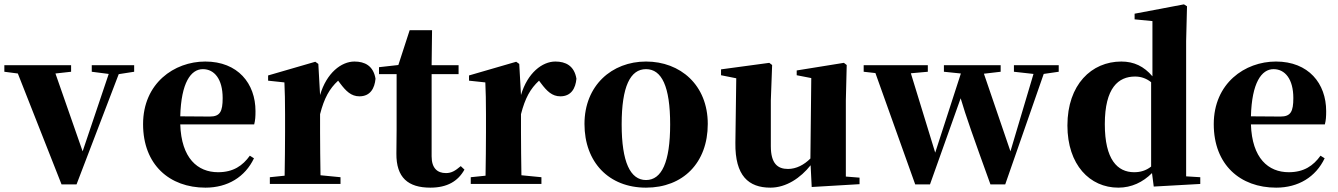

<svg xmlns="http://www.w3.org/2000/svg" viewBox="-30 -846 6153 883"><path d="M587 -546H392V-516L470 -506L350 -150L225 -508L297 -516V-546H-10V-516L52 -508L253 2H322L516 -505L587 -516Z M799 -311C803 -466 848 -528 903 -528C956 -528 994 -482 994 -395C994 -333 982 -310 935 -310ZM1119 -130C1086 -84 1043 -54 973 -54C879 -54 804 -118 799 -274H1139C1144 -293 1145 -310 1145 -335C1145 -462 1064 -563 914 -563C771 -563 628 -463 628 -275C628 -88 750 17 915 17C1017 17 1097 -32 1138 -118Z M1434 -552 1420 -562 1203 -499V-475L1278 -467C1280 -419 1281 -386 1281 -321V-238C1281 -182 1280 -96 1279 -38L1211 -31V0H1536V-31L1444 -40C1443 -99 1442 -183 1442 -238V-321C1461 -395 1485 -438 1525 -475L1534 -463C1561 -427 1585 -403 1623 -403C1673 -403 1693 -440 1697 -484C1687 -544 1647 -563 1600 -563C1540 -563 1472 -511 1442 -409Z M2089 -82C2063 -60 2046 -50 2021 -50C1981 -50 1955 -73 1955 -127V-505H2079V-546H1955L1957 -707H1854L1802 -547L1713 -537V-505H1794V-249C1794 -207 1793 -178 1793 -140C1792 -29 1847 17 1949 17C2026 17 2076 -12 2106 -66Z M2358 -552 2344 -562 2127 -499V-475L2202 -467C2204 -419 2205 -386 2205 -321V-238C2205 -182 2204 -96 2203 -38L2135 -31V0H2460V-31L2368 -40C2367 -99 2366 -183 2366 -238V-321C2385 -395 2409 -438 2449 -475L2458 -463C2485 -427 2509 -403 2547 -403C2597 -403 2617 -440 2621 -484C2611 -544 2571 -563 2524 -563C2464 -563 2396 -511 2366 -409Z M2941 17C3111 17 3225 -97 3225 -276C3225 -455 3099 -563 2941 -563C2784 -563 2658 -453 2658 -276C2658 -100 2770 17 2941 17ZM2941 -18C2869 -18 2829 -100 2829 -274C2829 -449 2869 -528 2941 -528C3013 -528 3052 -449 3052 -274C3052 -100 3013 -18 2941 -18Z M3860 -34V-384L3864 -547L3851 -557L3634 -522V-500L3701 -487L3697 -117C3668 -88 3632 -69 3594 -69C3546 -69 3515 -94 3515 -174V-384L3521 -547L3508 -557L3286 -527V-500L3356 -486L3352 -189C3350 -37 3413 17 3513 17C3586 17 3652 -28 3698 -86L3703 14L3923 1V-29Z M4839 -546H4633V-516L4723 -506L4617 -150L4495 -507L4572 -516V-546H4311V-516L4389 -508L4271 -144L4159 -509L4237 -516V-546H3942V-516L3996 -510L4179 2H4247L4388 -394C4411 -315 4447 -214 4525 2H4593L4770 -506L4839 -516Z M5264 -80C5240 -61 5214 -54 5186 -54C5109 -54 5051 -112 5051 -275C5051 -443 5114 -494 5190 -494C5215 -494 5240 -487 5264 -468ZM5425 -35V-657L5429 -817L5415 -826L5188 -783V-757L5270 -749V-495C5231 -541 5185 -563 5127 -563C4990 -563 4879 -457 4879 -269C4879 -88 4982 17 5113 17C5174 17 5226 -8 5268 -50L5276 12L5490 0V-31Z M5723 -311C5727 -466 5772 -528 5827 -528C5880 -528 5918 -482 5918 -395C5918 -333 5906 -310 5859 -310ZM6043 -130C6010 -84 5967 -54 5897 -54C5803 -54 5728 -118 5723 -274H6063C6068 -293 6069 -310 6069 -335C6069 -462 5988 -563 5838 -563C5695 -563 5552 -463 5552 -275C5552 -88 5674 17 5839 17C5941 17 6021 -32 6062 -118Z"/></svg>

Font: Noto Serif CJK JP Black
Style: Regular
Weight: 900
Designer: Ryoko NISHIZUKA 西塚涼子 (kana & ideographs); Frank Grießhammer (Latin, Greek & Cyrillic); Wenlong ZHANG 张文龙 (bopomofo); San
Foundry: Adobe Systems Incorporated
Version: Version 1.001;PS 1.001;hotconv 16.6.54;makeotf.lib2.5.65590